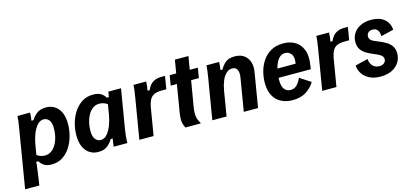

<svg xmlns="http://www.w3.org/2000/svg" viewBox="-73 -1108 3779 1758"><g transform="rotate(-15 1816.5 -229.0)"><path d="M-7.5 166.7 83.3 -380Q90 -417.5 94.2 -451.2Q98.3 -485 98.3 -500H218.3Q218.3 -482.5 216.2 -463.8Q214.2 -445 210.8 -425H230.8Q247.5 -455 280.4 -481.7Q313.3 -508.3 369.2 -508.3Q440 -508.3 483.3 -457.5Q526.7 -406.7 526.7 -310.8Q526.7 -255 511.7 -198.3Q496.7 -141.7 466.7 -94.6Q436.7 -47.5 392.1 -18.8Q347.5 10 289.2 10Q240.8 10 214.6 -8.3Q188.3 -26.7 175.8 -50H155.8Q155 -37.5 152.9 -16.2Q150.8 5 144.2 50L127.5 166.7ZM250 -85Q293.3 -85 325 -115.4Q356.7 -145.8 374.2 -196.2Q391.7 -246.7 391.7 -305.8Q391.7 -360 371.2 -384.2Q350.8 -408.3 320.8 -408.3Q286.7 -408.3 260 -378.3Q233.3 -348.3 215.4 -301.7Q197.5 -255 189.2 -205L173.3 -110Q188.3 -99.2 207.5 -92.1Q226.7 -85 250 -85Z M730.8 10Q660 10 616.7 -41.7Q573.3 -93.3 573.3 -189.2Q573.3 -245 588.8 -301.7Q604.2 -358.3 635 -405.4Q665.8 -452.5 710.8 -481.2Q755.8 -510 815.8 -510Q865.8 -510 892.5 -492.1Q919.2 -474.2 931.7 -450H951.7L960 -500H1080L1018.3 -130Q1012.5 -96.7 1009.6 -65Q1006.7 -33.3 1006.7 0H876.7Q878.3 -16.7 881.2 -37.5Q884.2 -58.3 887.5 -75H867.5Q851.7 -45 819.6 -17.5Q787.5 10 730.8 10ZM779.2 -90Q814.2 -90 840.4 -120.4Q866.7 -150.8 884.6 -197.9Q902.5 -245 910.8 -295L926.7 -390Q911.7 -400.8 892.9 -407.9Q874.2 -415 850 -415Q806.7 -415 775 -384.6Q743.3 -354.2 725.8 -303.8Q708.3 -253.3 708.3 -194.2Q708.3 -140 728.8 -115Q749.2 -90 779.2 -90Z M1120 0 1183.3 -380Q1190 -417.5 1194.2 -451.2Q1198.3 -485 1198.3 -500H1318.3Q1318.3 -482.5 1315.8 -458.8Q1313.3 -435 1309.2 -415H1329.2Q1337.5 -436.7 1353.3 -457.5Q1369.2 -478.3 1396.7 -491.7Q1424.2 -505 1466.7 -505H1498.3L1478.3 -383.3H1436.7Q1390 -383.3 1362.5 -370.8Q1335 -358.3 1320 -329.2Q1305 -300 1296.7 -250L1255 0Z M1556.7 0Q1542.5 -24.2 1537.1 -55.8Q1531.7 -87.5 1541.7 -149.2L1584.2 -405H1525.8L1541.7 -500H1603.3L1624.2 -625H1752.5L1731.7 -500H1808.3L1792.5 -405H1719.2L1678.3 -163.3Q1668.3 -102.5 1675.8 -67.1Q1683.3 -31.7 1701.7 -5V0Z M1811.7 0 1875 -380Q1881.7 -417.5 1885.8 -451.2Q1890 -485 1890 -500H2010Q2010 -482.5 2007.9 -463.8Q2005.8 -445 2002.5 -425H2022.5Q2041.7 -462.5 2072.5 -487.5Q2103.3 -512.5 2158.3 -512.5Q2237.5 -512.5 2275.4 -460Q2313.3 -407.5 2299.2 -324.2L2245 0H2110L2160.8 -305Q2170 -356.7 2156.7 -384.2Q2143.3 -411.7 2109.2 -411.7Q2077.5 -411.7 2052.5 -388.3Q2027.5 -365 2011.2 -325.8Q1995 -286.7 1986.7 -240L1946.7 0Z M2572.5 12.5Q2477.5 12.5 2420.8 -43.3Q2364.2 -99.2 2364.2 -207.5Q2364.2 -257.5 2377.9 -310.8Q2391.7 -364.2 2422.1 -410Q2452.5 -455.8 2501.3 -484.2Q2550 -512.5 2619.2 -512.5Q2682.5 -512.5 2730.4 -484.6Q2778.3 -456.7 2800.8 -398.3Q2823.3 -340 2808.3 -249.2L2803.3 -218.3H2498.3Q2497.5 -206.7 2497.5 -195.8Q2497.5 -137.5 2519.2 -110Q2540.8 -82.5 2576.7 -82.5Q2615 -82.5 2639.2 -108.8Q2663.3 -135 2678.3 -170.8L2781.7 -103.3Q2752.5 -54.2 2701.3 -20.8Q2650 12.5 2572.5 12.5ZM2614.2 -422.5Q2585 -422.5 2564.6 -405.4Q2544.2 -388.3 2530.8 -361.2Q2517.5 -334.2 2510 -303.3H2682.5Q2693.3 -365.8 2670.8 -394.2Q2648.3 -422.5 2614.2 -422.5Z M2853.3 0 2916.7 -380Q2923.3 -417.5 2927.5 -451.2Q2931.7 -485 2931.7 -500H3051.7Q3051.7 -482.5 3049.2 -458.8Q3046.7 -435 3042.5 -415H3062.5Q3070.8 -436.7 3086.7 -457.5Q3102.5 -478.3 3130 -491.7Q3157.5 -505 3200 -505H3231.7L3211.7 -383.3H3170Q3123.3 -383.3 3095.8 -370.8Q3068.3 -358.3 3053.3 -329.2Q3038.3 -300 3030 -250L2988.3 0Z M3406.7 12.5Q3319.2 12.5 3266.2 -32.1Q3213.3 -76.7 3209.2 -145L3329.2 -174.2Q3333.3 -130 3357.9 -106.2Q3382.5 -82.5 3419.2 -82.5Q3446.7 -82.5 3463.8 -96.7Q3480.8 -110.8 3480.8 -131.7Q3480.8 -153.3 3465.4 -167.1Q3450 -180.8 3426.7 -190.8L3384.2 -209.2Q3360.8 -219.2 3332.1 -235.4Q3303.3 -251.7 3282.5 -279.6Q3261.7 -307.5 3261.7 -352.5Q3261.7 -396.7 3284.2 -432.9Q3306.7 -469.2 3349.6 -490.8Q3392.5 -512.5 3452.5 -512.5Q3530.8 -512.5 3576.7 -474.6Q3622.5 -436.7 3625.8 -372.5L3505.8 -343.3Q3505.8 -380.8 3490 -401.7Q3474.2 -422.5 3442.5 -422.5Q3415 -422.5 3400.8 -407.5Q3386.7 -392.5 3386.7 -372.5Q3386.7 -352.5 3399.2 -339.6Q3411.7 -326.7 3430 -319.2L3470 -302.5Q3503.3 -289.2 3534.6 -271.2Q3565.8 -253.3 3585.8 -225.4Q3605.8 -197.5 3605.8 -153.3Q3605.8 -108.3 3582.1 -70.4Q3558.3 -32.5 3513.8 -10Q3469.2 12.5 3406.7 12.5Z"/></g></svg>

Font: Familjen Grotesk GF
Style: Bold Italic
Weight: 700
Designer: Anders Wikstroem, Jonas Baeckman, Matilda Gysing, Kristian Moeller
Foundry: Familjen STHML AB
Version: Version 2.000; Beta; Release 4; Build 6